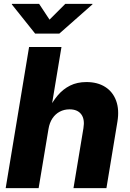

<svg xmlns="http://www.w3.org/2000/svg" viewBox="-20 -970 668 990"><path d="M230 -304.7 179.2 0H9.3L129.9 -727.5H296.9L242.7 -401.4H228.5Q250 -445.3 277.6 -478Q305.2 -510.7 341.6 -528.8Q377.9 -546.9 425.8 -546.9Q482.9 -546.9 522.5 -521.7Q562 -496.6 578.9 -450.4Q595.7 -404.3 585.4 -342.3L528.8 0H358.9L410.2 -309.1Q418 -355 398.9 -380.6Q379.9 -406.2 338.4 -406.2Q311 -406.2 288.3 -394.3Q265.6 -382.3 250.5 -359.9Q235.4 -337.4 230 -304.7ZM181.6 -950.2 235.4 -868.7 316.9 -950.2H457L456.5 -947.3L286.1 -796.9H161.1L41 -947.3L41.5 -950.2Z"/></svg>

Font: Inter 18pt ExtraBold
Style: Italic
Weight: 800
Italic angle: -9.3988°
Designer: Rasmus Andersson
Foundry: rsms
Version: Version 4.001;git-66647c0bb